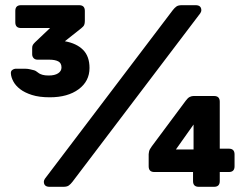

<svg xmlns="http://www.w3.org/2000/svg" viewBox="-20 -720 946 740"><path d="M172 -345Q131 -345 103 -354Q75 -363 57.5 -376.5Q40 -390 31.5 -406Q23 -422 22 -436Q21 -446 27.5 -450.5Q34 -455 39 -455H79Q87 -455 95.5 -453Q104 -451 112 -449Q118 -447 122 -443.5Q126 -440 131 -437Q136 -434 144.5 -431.5Q153 -429 168 -429Q191 -429 204 -437.5Q217 -446 217 -460Q217 -477 204.5 -483.5Q192 -490 170 -490H125Q115 -490 109.5 -496Q104 -502 104 -511V-535Q104 -543 107 -547.5Q110 -552 115 -557L173 -612H61Q39 -612 39 -634V-678Q39 -700 61 -700H285Q307 -700 307 -678V-639Q307 -630 304.5 -624Q302 -618 293 -611L230 -561Q275 -553 300 -528Q325 -503 325 -458Q325 -407 283 -376Q241 -345 172 -345ZM171 0Q149 0 149 -20Q149 -22 150 -25Q151 -28 153 -31L646 -681Q653 -690 660 -695Q667 -700 681 -700H734Q756 -700 756 -680Q756 -678 755 -675Q754 -672 752 -669L259 -19Q252 -10 245 -5Q238 0 224 0ZM746 0Q724 0 724 -22V-57H575Q553 -57 553 -79V-126Q553 -128 554.5 -136Q556 -144 565 -156L696 -332Q704 -343 711.5 -346.5Q719 -350 726 -350H805Q827 -350 827 -328V-147H862Q884 -147 884 -125V-79Q884 -57 862 -57H827V-22Q827 0 805 0ZM658 -144H726V-240Z"/></svg>

Font: Fz Rubik
Style: Bold
Weight: 700
Designer: Hubert and Fischer
Foundry: Hubert and Fischer
Version: Vit hóa bi FontZin.com